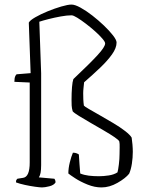

<svg xmlns="http://www.w3.org/2000/svg" viewBox="-20 -820 631 840"><path d="M164 0Q155 0 133.5 -3Q112 -6 89 -11Q66 -16 50 -22Q50 -30 51.5 -32.5Q53 -35 56 -38L81 -42Q110 -46 110 -109V-459L43 -462Q43 -478 46.5 -486Q50 -494 53 -495L114 -500L106 -721Q111 -731 134.5 -744.5Q158 -758 188.5 -770.5Q219 -783 248 -791.5Q277 -800 293 -800Q308 -800 332.5 -786.5Q357 -773 384 -752Q411 -731 435 -708Q459 -685 474.5 -665Q490 -645 490 -634Q490 -610 470 -582Q450 -554 418 -523.5Q386 -493 348 -460Q347 -450 345.5 -436.5Q344 -423 344 -412Q344 -399 344.5 -385.5Q345 -372 347 -358Q350 -354 370 -342.5Q390 -331 418 -315Q446 -299 475.5 -281.5Q505 -264 527 -247Q549 -230 556 -218Q558 -206 559.5 -188Q561 -170 561 -156Q561 -130 557 -104Q553 -78 545 -60Q529 -40 494 -20Q459 0 424 0Q394 0 363 -12.5Q332 -25 309 -40Q286 -55 279 -61Q279 -84 285.5 -110Q292 -136 299 -152Q309 -152 316 -149Q323 -146 325 -144Q326 -125 328 -99Q330 -73 331 -61Q348 -54 368.5 -51.5Q389 -49 413 -49Q433 -49 456 -52.5Q479 -56 494 -66Q497 -76 500 -100.5Q503 -125 503 -145Q503 -157 503.5 -174.5Q504 -192 502 -201Q500 -207 481 -220Q462 -233 433.5 -249.5Q405 -266 376.5 -282.5Q348 -299 326 -312.5Q304 -326 298 -333Q294 -347 293.5 -358.5Q293 -370 293 -383Q293 -414 295 -438.5Q297 -463 301 -474Q374 -543 407 -579Q440 -615 440 -630Q440 -637 427.5 -651.5Q415 -666 396 -683Q377 -700 356 -716Q335 -732 318 -742.5Q301 -753 293 -753Q273 -753 245.5 -748Q218 -743 192.5 -736.5Q167 -730 152 -725L160 -500V-98Q160 -77 157.5 -64Q155 -51 150 -44L218 -38Q223 -31 223 -22Q216 -10 196 -5Q176 0 164 0Z"/></svg>

Font: Texturina 72pt Thin
Style: Regular
Weight: 100
Designer: Guillermo Torres Carreño
Foundry: Omnibus-Type
Version: Version 1.002; ttfautohint (v1.8.3)